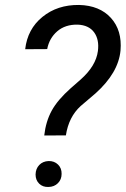

<svg xmlns="http://www.w3.org/2000/svg" viewBox="-20 -741 503 767"><path d="M156.7 -199.7Q163.1 -255.9 186.5 -298.8Q210 -341.8 262.7 -388.7L302.2 -423.3Q363.3 -477.5 371.1 -537.1Q377 -583 356 -611.8Q335 -640.6 290.5 -642.6Q240.7 -643.6 208.7 -616Q176.8 -588.4 168.5 -544.9L80.6 -544.4Q89.8 -625 149.7 -673.6Q209.5 -722.2 295.9 -721.2Q377.9 -719.2 423.1 -669.4Q468.3 -619.6 461.4 -539.1Q453.1 -450.2 361.8 -368.2L302.2 -317.4Q254.4 -273.9 243.2 -200.2ZM122.1 -43.9Q122.6 -66.9 136.7 -81.8Q150.9 -96.7 174.3 -97.7Q196.8 -98.1 211.7 -83.7Q226.6 -69.3 226.1 -46.4Q226.1 -23.9 211.4 -9.3Q196.8 5.4 173.8 5.9Q150.9 6.8 136.5 -7.3Q122.1 -21.5 122.1 -43.9Z"/></svg>

Font: RobotoDraft
Style: Italic
Weight: 400
Italic angle: -12°
Version: Version 2.001101; 2014